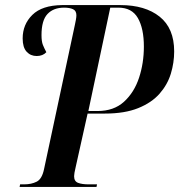

<svg xmlns="http://www.w3.org/2000/svg" viewBox="-20 -734 704 754"><path d="M57 0 59 -10H75Q103 -10 124 -20.5Q145 -31 153 -70L274 -636Q276 -645 278 -656Q280 -667 280 -674Q280 -692 266.5 -698Q253 -704 232 -704Q190 -704 166.5 -679Q143 -654 143 -596Q143 -571 148.5 -557.5Q154 -544 162 -529Q148 -514 124 -514Q100 -514 84.5 -531Q69 -548 69 -583Q69 -638 107 -675.5Q145 -713 223 -714H453Q550 -714 607 -668.5Q664 -623 664 -532Q664 -488 651 -445Q638 -402 607 -366.5Q576 -331 523 -309.5Q470 -288 392 -288H324L277 -77Q271 -52 271 -42Q271 -22 286.5 -16Q302 -10 328 -10H361L359 0ZM363 -298Q427 -298 467 -334.5Q507 -371 526 -428.5Q545 -486 545 -551Q545 -622 521.5 -663Q498 -704 445 -704H413L327 -298Z"/></svg>

Font: Noto Serif Display Condensed SemiBold
Style: Italic
Weight: 600
Width: 3
Italic angle: -12°
Designer: Monotype Design Team
Foundry: Monotype Imaging Inc.
Version: Version 2.009